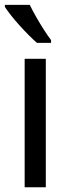

<svg xmlns="http://www.w3.org/2000/svg" viewBox="-40 -786 275 806"><path d="M152.3 0H63.5V-539.1H152.3ZM85 -765.6Q95.7 -743.2 111.6 -715.3Q127.4 -687.5 144 -661.6Q160.6 -635.7 174.3 -617.7V-606H115.2Q100.6 -618.7 81.5 -637.7Q62.5 -656.7 43 -678.2Q23.4 -699.7 7.1 -720.5Q-9.3 -741.2 -19.5 -756.8V-765.6Z"/></svg>

Font: Open Sans Condensed Medium
Style: Regular
Weight: 500
Width: 3
Designer: Monotype Design Team
Foundry: Monotype Imaging Inc.
Version: Version 3.000